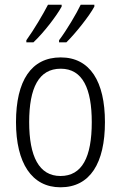

<svg xmlns="http://www.w3.org/2000/svg" viewBox="-20 -786 514 816"><path d="M381 -758V-766H323C306 -730 263 -657 231 -615V-606H262C301 -644 361 -720 381 -758ZM242 -758V-766H184C165 -729 124 -659 92 -615V-606H122C165 -646 221 -719 242 -758ZM426 -267C426 -439 363 -542 238 -542C113 -542 48 -443 48 -267C48 -93 115 10 237 10C363 10 426 -93 426 -267ZM104 -267C104 -413 145 -494 238 -494C332 -494 370 -408 370 -267C370 -118 329 -38 237 -38C146 -38 104 -121 104 -267Z"/></svg>

Font: Noto Sans Kannada Condensed Light
Style: Regular
Weight: 300
Width: 3
Designer: Jelle Bosma - Monotype Design Team
Foundry: Monotype Imaging Inc.
Version: Version 2.005